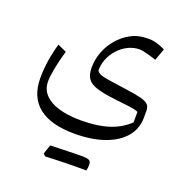

<svg xmlns="http://www.w3.org/2000/svg" viewBox="-144 -539 1046 1088"><g transform="rotate(20 379.0 4.5)"><path d="M644.1 -309.8 670.2 -381.7Q615.1 -409.2 570.1 -409.2Q506.1 -409.2 462.2 -384.7Q419.3 -361.5 387.4 -324.1Q355.6 -286.7 338 -240.6Q320.5 -194.5 320.5 -145.2Q320.5 -104.8 336.2 -80.8Q351.8 -56.9 391.7 -43.5Q431.5 -30.2 503.9 -21.9Q561.9 -15.4 590.7 -11.5Q619.5 -7.7 631.3 -4.7Q643.1 -1.8 650.3 2.3L650.2 65.2Q602.8 111.4 533.4 134.2Q464 157 368 157Q247.4 157 181.3 119.4Q115.2 81.7 115.2 13.3Q115.2 -49.3 152.1 -178.9L99.3 -203Q67.4 -92.2 67.4 9.4Q67.4 123.6 140.3 182Q213.2 240.4 355.6 240.4Q459.5 240.4 535.9 213.4Q612.3 186.4 654.1 136.9Q696 87.4 696 19.5V-22.1Q696 -44.4 683.9 -57.7Q671.8 -71 637.9 -79.9Q604 -88.7 538 -97.4Q483.6 -105 451.4 -109.8Q419.2 -114.6 402.2 -118.8Q385.1 -123 377.3 -128.1Q369.4 -133.3 362.8 -140.9Q361.4 -178.1 375.7 -213Q390 -247.8 415.4 -275.4Q440.8 -303 473.8 -319.1Q506.8 -335.1 542.8 -335.1Q555.4 -335.1 583.7 -328Q612.1 -320.8 644.1 -309.8ZM441.8 413Q457.4 413 467.2 413Q477.1 413 482.9 413Q488.8 413 492.2 413.1Q494.3 404.1 495.2 394.1Q496.1 384.1 496.1 376.9Q496.1 357.8 484.5 351.3Q473 344.9 437.7 344.9Q403.3 354.3 368.8 364.5Q334.4 374.6 300.2 384.7Q266 394.8 232.1 405.2Q235.6 408.4 238.8 411.7Q242 414.9 245.3 418Q276.3 416.7 309.9 415.5Q343.4 414.3 376.9 413.6Q410.5 413 441.8 413ZM245.3 418Q277.6 406.2 309.7 394.3Q341.7 382.4 373.8 369.9Q405.9 357.3 437.7 344.9Q428.1 344.9 408.1 345.2Q388.1 345.6 361.9 346.4Q335.8 347.3 306.8 348Q277.9 348.7 250.8 349.8Q246 363.4 241.5 377Q236.9 390.6 232.1 405.2Q235.6 408.4 238.8 411.7Q242 414.9 245.3 418Z"/></g></svg>

Font: Pinar-VF
Style: Regular
Weight: 300
Designer: Amin Abedi
Version: Version 3.0